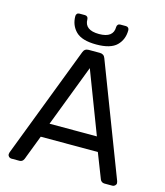

<svg xmlns="http://www.w3.org/2000/svg" viewBox="-127 -979 923 1075"><g transform="rotate(15 334.0 -441.5)"><path d="M20 -20 22 -30.8 270 -678.2Q277.8 -700.2 301.8 -700.2H366.2Q390.1 -700.2 397.9 -678.2L646 -30.8L647.9 -20Q647.9 -12.2 641.4 -6.1Q634.8 0 627 0H580.1Q570.3 0 563.7 -5.6Q557.1 -11.2 555.2 -17.1L499 -161.1H168L112.8 -17.1Q105 0 87.9 0H40Q32.2 0 26.1 -6.1Q20 -12.2 20 -20ZM180.2 -863.8Q180.2 -871.6 185.1 -877.2Q189.9 -882.8 199.2 -882.8H231Q239.7 -882.8 244.9 -877.4Q250 -872.1 250 -863.8Q250 -800.8 334 -800.8Q417 -800.8 417 -863.8Q417 -871.6 422.1 -877.2Q427.2 -882.8 436 -882.8H468.3Q477.1 -882.8 482.2 -877.4Q487.3 -872.1 487.3 -863.8Q487.3 -809.6 452.1 -774.9Q417 -740.2 334 -740.2Q251 -740.2 215.6 -775.1Q180.2 -810.1 180.2 -863.8ZM196.8 -244.1H471.2L334 -603Z"/></g></svg>

Font: Rubik AZ
Style: Regular
Weight: 400
Designer: Hubert and Fischer
Foundry: Hubert & Fischer
Version: Version 2.000